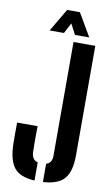

<svg xmlns="http://www.w3.org/2000/svg" viewBox="-105 -1024 625 1084"><g transform="rotate(10 207.5 -481.5)"><path d="M174.4 8.5Q90.6 3.6 57 -38.6Q23.5 -80.7 21 -171.1Q20.4 -200.7 20.4 -233.9Q20.4 -267.2 21 -296.8H138.6Q138 -275.9 137.7 -249.3Q137.5 -222.6 137.7 -196Q138 -169.4 138.6 -148.5Q139.6 -127.2 147.9 -114Q156.3 -100.7 174.4 -95.9ZM222.5 8.5V-96.4Q240.1 -101.1 247.8 -114.2Q255.6 -127.2 255.6 -148.5V-800H380.4V-171.1Q380.4 -80.3 344.8 -38.4Q309.1 3.6 222.5 8.5ZM111.5 -840.9 188.4 -972.1H261.7L338.5 -840.9H256.6L225.2 -901.1L193.4 -840.9Z"/></g></svg>

Font: Big Shoulders Stencil Thin
Style: Regular
Weight: 100
Designer: Patric King
Foundry: XO Type Co
Version: Version 2.001